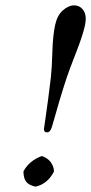

<svg xmlns="http://www.w3.org/2000/svg" viewBox="-20 -678 336 708"><path d="M252.9 -658.2Q275.4 -658.2 288.1 -639.2Q300.8 -620.1 293.5 -585Q285.6 -548.3 261 -485.4Q236.3 -422.4 226.1 -392.1Q210.4 -344.7 198 -302.2Q185.5 -259.8 179.2 -236.8Q172.9 -213.9 171.4 -210Q165.5 -189.9 153.3 -189.9Q141.6 -189.9 142.1 -203.1Q143.1 -209.5 147.7 -241.5Q152.3 -273.4 158 -315.7Q163.6 -357.9 167.5 -392.1Q171.4 -426.8 173.1 -486.3Q174.8 -545.9 183.1 -585Q190.9 -621.6 211.9 -639.9Q232.9 -658.2 252.9 -658.2ZM66.4 -43.9 67.4 -47.9Q88.4 -85.4 132.8 -102.1H136.7Q174.8 -86.9 179.2 -47.9L178.2 -43.9Q154.8 0 112.8 9.8H108.9Q86.4 4.4 76.9 -7.3Q67.4 -19 66.4 -43.9Z"/></svg>

Font: Linux Biolinum O
Style: Italic
Weight: 400
Italic angle: -12°
Designer: Philipp H. Poll
Foundry: Philipp H. Poll
Version: Version 1.1.3